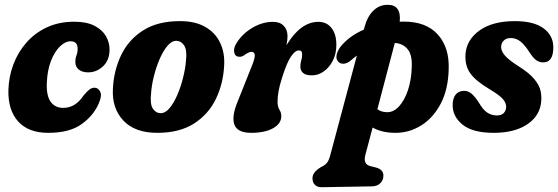

<svg xmlns="http://www.w3.org/2000/svg" viewBox="-20 -544 2326 800"><path d="M274.5 -372Q252 -372 229.8 -350.5Q207.5 -329 192.2 -289.8Q177 -250.5 175 -197.5Q173 -145 191.2 -119.8Q209.5 -94.5 243.5 -94.5Q268 -94.5 289 -106.8Q310 -119 328.5 -146.5Q342 -162.5 352 -170.5Q362 -178.5 374 -178.5Q389 -178.5 397.5 -162Q406 -145.5 391 -112Q369 -61.5 319 -26Q269 9.5 180.5 9.5Q98.5 9.5 55.8 -37.8Q13 -85 15 -169Q16.5 -224 35.5 -275Q54.5 -326 89.8 -366.2Q125 -406.5 175.2 -430Q225.5 -453.5 289 -453.5Q341.5 -453.5 374 -436.5Q406.5 -419.5 421.5 -393.2Q436.5 -367 436.5 -338Q436.5 -293.5 409.5 -268Q382.5 -242.5 347.5 -242.5Q322.5 -242.5 308.2 -254.2Q294 -266 294 -285.5Q294 -302 298.8 -313.8Q303.5 -325.5 303.5 -341Q303.5 -372 274.5 -372Z M730 -456Q793 -456 835 -432Q877 -408 897 -366.2Q917 -324.5 914 -272Q910.5 -196 879.5 -131.8Q848.5 -67.5 788 -29Q727.5 9.5 635.5 9.5Q541.5 9.5 493.5 -42.2Q445.5 -94 450.5 -175Q454 -249.5 484.5 -313.8Q515 -378 575.8 -417Q636.5 -456 730 -456ZM649.5 -72.5Q669.5 -72.5 687.2 -94.2Q705 -116 719.5 -150Q734 -184 743.2 -221.8Q752.5 -259.5 755 -291.5Q760 -336.5 747 -355.2Q734 -374 714.5 -374Q695 -374 677 -352.2Q659 -330.5 644.5 -296.5Q630 -262.5 620.8 -224.8Q611.5 -187 609.5 -155Q604.5 -110 617 -91.2Q629.5 -72.5 649.5 -72.5Z M976.5 -307.5Q959.5 -308 955.8 -325.8Q952 -343.5 966.5 -366Q991 -404.5 1032.5 -428.8Q1074 -453 1117.5 -453Q1146.5 -453 1162.2 -436.5Q1178 -420 1178 -393Q1178 -377.5 1173.5 -355.5Q1232.5 -453 1306.5 -453Q1341 -453 1361.2 -427.5Q1381.5 -402 1381.5 -357Q1381.5 -320 1366.8 -291.2Q1352 -262.5 1328.8 -246.2Q1305.5 -230 1280.5 -230Q1253 -230 1242.2 -240.5Q1231.5 -251 1231.5 -266Q1231.5 -280 1235.2 -291.8Q1239 -303.5 1239 -318Q1239 -334 1225 -334Q1209.5 -334 1192 -307.8Q1174.5 -281.5 1156 -222.5Q1144.5 -186.5 1140.5 -163.5Q1136.5 -140.5 1136.5 -120Q1136.5 -99 1144.2 -87Q1152 -75 1152 -60Q1152 -28.5 1117.5 -9.5Q1083 9.5 1027 9.5Q969.5 9.5 956.8 -24.2Q944 -58 970.5 -121.5L1028.5 -267Q1042.5 -301 1041.5 -314.5Q1040.5 -328 1027.5 -328Q1016.5 -328 995.5 -312.5Q985.5 -306.5 976.5 -307.5Z M1441.5 -292Q1426.5 -279.5 1412.2 -278.5Q1398 -277.5 1389 -287.5Q1377.5 -300 1384 -321.2Q1390.5 -342.5 1409.5 -361.5Q1443 -397.5 1496 -420.5L1499 -431.5Q1510.5 -475 1535.5 -499.5Q1560.5 -524 1595.5 -524Q1652.5 -524 1645.5 -453.5Q1654 -454 1662.5 -454Q1756.5 -454 1804.8 -399.5Q1853 -345 1849.5 -255.5Q1847.5 -171 1816.2 -111.8Q1785 -52.5 1735.2 -21.5Q1685.5 9.5 1628 9.5Q1572 9.5 1532.5 -12.5L1502.5 101Q1492 140 1522.5 148L1546.5 154Q1577.5 162.5 1577.5 187.5Q1577.5 207.5 1564 220Q1550.5 232.5 1529 232.5L1321.5 236Q1302.5 236.5 1292.2 226.2Q1282 216 1282 198.5Q1282 173.5 1317 152.5Q1335 144 1342.2 134.5Q1349.5 125 1354 110.5L1467 -312.5Q1454 -303 1441.5 -292ZM1695.5 -262.5Q1698.5 -315 1678.5 -339Q1658.5 -363 1625 -365L1552.5 -89Q1569 -76.5 1594 -76.5Q1620.5 -76.5 1643 -101.2Q1665.5 -126 1679.8 -168.2Q1694 -210.5 1695.5 -262.5Z M2050.5 -63Q2070 -63 2079.5 -73.5Q2089 -84 2089 -99Q2089 -114.5 2076 -130.5Q2063 -146.5 2018 -173.5Q1961 -207.5 1938.8 -239.5Q1916.5 -271.5 1919.5 -318.5Q1924 -378.5 1978.2 -417.2Q2032.5 -456 2125.5 -456Q2204 -456 2244.8 -426Q2285.5 -396 2285.5 -347Q2285.5 -284 2243.5 -284Q2226.5 -284 2213.2 -294Q2200 -304 2183.5 -330Q2167 -356 2149 -370.8Q2131 -385.5 2107.5 -385.5Q2089 -385.5 2078.5 -374.5Q2068 -363.5 2068 -347.5Q2068 -332.5 2082.2 -314.5Q2096.5 -296.5 2137.5 -270Q2183.5 -241.5 2205.8 -215Q2228 -188.5 2233 -162.5Q2238 -136.5 2233.5 -109.5Q2224 -55 2172 -22.8Q2120 9.5 2037 9.5Q1950.5 9.5 1908.2 -24Q1866 -57.5 1866 -106Q1866 -134 1878.5 -149.8Q1891 -165.5 1914 -165.5Q1932 -165.5 1946.5 -152.2Q1961 -139 1975.5 -116Q1993 -86 2010.8 -74.5Q2028.5 -63 2050.5 -63Z"/></svg>

Font: Fraunces 144pt S100
Style: Bold Italic
Weight: 700
Italic angle: -16°
Version: Version 1.000; ttfautohint (v1.8.3)